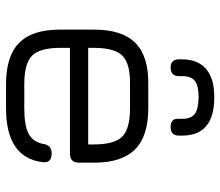

<svg xmlns="http://www.w3.org/2000/svg" viewBox="-68 -680 747 652"><g transform="rotate(90 306.0 -353.5)"><path d="M311 -707Q440 -707 440 -598V-587Q440 -559 411 -559Q383 -559 383 -582V-598Q383 -628 367 -640.5Q351 -653 310 -654Q270 -654 254 -641Q238 -628 238 -598V-587Q238 -559 209 -559Q181 -559 181 -587V-598Q181 -652 214.5 -680Q248 -708 311 -707ZM265 0Q170 0 125 -44.5Q80 -89 80 -184V-298Q80 -394 125 -439Q170 -484 265 -483H347Q442 -483 487 -438Q532 -393 532 -298V-248Q532 -217 501 -217H142V-184Q142 -115 168.5 -88.5Q195 -62 265 -62H347Q406 -62 433.5 -76.5Q461 -91 468 -125Q472 -155 500 -155Q535 -155 530 -123Q514 0 347 0ZM265 -421Q195 -422 168.5 -395Q142 -368 142 -298V-279H470V-298Q470 -368 443.5 -394.5Q417 -421 347 -421Z"/></g></svg>

Font: Jura Medium
Style: Regular
Weight: 500
Designer: Daniel Johnson, Alexei Vanyashin
Foundry: Daniel Johnson
Version: Version 5.103